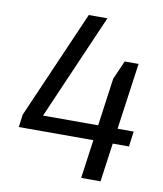

<svg xmlns="http://www.w3.org/2000/svg" viewBox="-80 -765 707 831"><g transform="rotate(10 273.5 -350.0)"><path d="M36 -225 243 -700H325L104 -192L65 -237H522L513 -170H29ZM395 -447 431 -529H492L418 0H333Z"/></g></svg>

Font: Pathway Extreme SemiCondensed
Style: Italic
Weight: 400
Width: 4
Italic angle: -8°
Version: Version 1.001;gftools[0.9.26]